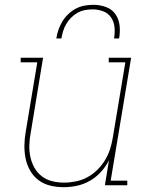

<svg xmlns="http://www.w3.org/2000/svg" viewBox="-20 -770 640 798"><path d="M245 8Q216 8 189 1.5Q162 -5 140.5 -21Q119 -37 105.5 -60.5Q92 -84 86.5 -111Q81 -138 81.5 -166.5Q82 -195 87 -223L135 -511H66V-530H159L108 -220Q103 -195 102 -169Q101 -143 106 -119Q111 -95 122.5 -74Q134 -53 153 -38Q172 -23 196.5 -17Q221 -11 246 -11Q270 -11 295 -16Q320 -21 342.5 -33Q365 -45 384 -63.5Q403 -82 416.5 -104.5Q430 -127 437.5 -150.5Q445 -174 449 -199L501 -511H432V-530H525L440 -19H509V0H416L433 -104Q420 -78 399.5 -55.5Q379 -33 353.5 -18.5Q328 -4 300 2Q272 8 245 8ZM214 -610Q217 -629 223 -646.5Q229 -664 239 -680.5Q249 -697 263.5 -711Q278 -725 295 -734Q312 -743 330.5 -746.5Q349 -750 368 -750Q395 -750 420 -741Q445 -732 459.5 -711.5Q474 -691 477 -664Q480 -637 475 -610H454Q458 -633 456 -656Q454 -679 442 -697Q430 -715 409 -723Q388 -731 365 -731Q349 -731 333 -728Q317 -725 302.5 -717Q288 -709 276 -697Q264 -685 255.5 -670.5Q247 -656 242.5 -641Q238 -626 235 -610Z"/></svg>

Font: Iosevka Curly Slab ThExObl
Style: Regular
Weight: 100
Width: 7
Italic angle: -9°
Monospace: yes
Designer: Belleve Invis
Foundry: Belleve Invis
Version: Version 11.1.0; ttfautohint (v1.8.3)